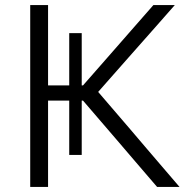

<svg xmlns="http://www.w3.org/2000/svg" viewBox="-20 -733 756 753"><path d="M98.5 0V-713H168.5V-398H251.5V-603H300.5V-398H305.5L416 -524Q454.5 -568 492.8 -611.8Q531 -655.5 581.5 -713H665.5Q615.5 -656 567.8 -602.2Q520 -548.5 473 -495L365 -372.5L486.5 -231Q518 -194 553.8 -152Q589.5 -110 623.8 -70.2Q658 -30.5 684 0H596Q551 -52.5 511.2 -98.8Q471.5 -145 434 -189L305.5 -338.5H300.5V-125.5H251.5V-338.5H168.5V0Z"/></svg>

Font: Commissioner Light
Style: Regular
Weight: 300
Designer: Kostas Bartsokas
Foundry: Kostas Bartsokas
Version: Version 1.000; ttfautohint (v1.8.3)